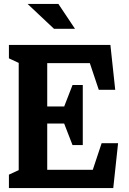

<svg xmlns="http://www.w3.org/2000/svg" viewBox="-20 -959 660 979"><path d="M25.5 -68.5 108.2 -106.6 75.4 -50.4V-660.8L96.5 -628.4L25.5 -661.5V-730H542.9L567.5 -501.2H483.6L430.8 -658.8L459.8 -637.2H204.8L220.8 -654.2V-393.5L186.7 -416H329.2L298.8 -394.1L349.8 -525.5H402.1V-219.2H349.8L298.8 -350.6L328.8 -329.2H186.7L220.8 -358V-61.6L188.9 -93.2H474.4L445.8 -71.2L498.2 -228.8H582.1L557.5 0H25.5ZM120.6 -939H277.7L362.4 -812.1H255.4Z"/></svg>

Font: Monaspace Xenon Var
Style: Regular
Weight: 400
Designer: Riley Cran and the Lettermatic Team
Version: Version 1.000 (Monaspace Xenon Var)